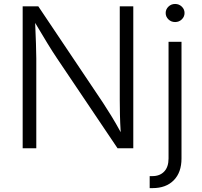

<svg xmlns="http://www.w3.org/2000/svg" viewBox="-20 -760 1034 984"><path d="M96.2 0V-727.5H176.3L507.8 -233.4Q525.9 -206.1 549.8 -167.2Q573.7 -128.4 598.6 -82.5Q595.7 -130.4 594.7 -172.4Q593.8 -214.4 593.8 -246.1V-727.5H663.1V0H582.5L272.9 -460Q247.6 -497.6 222.7 -538.6Q197.8 -579.6 160.2 -642.6Q162.6 -584 164.3 -536.9Q166 -489.7 166 -460.4V0ZM843.8 -545.9H910.2V52.2Q910.2 123.5 870.6 163.8Q831.1 204.1 761.7 204.1H747.1V142.6H760.7Q799.3 142.6 821.5 119.1Q843.8 95.7 843.8 52.2ZM877.4 -647Q857.4 -647 843.3 -660.6Q829.1 -674.3 829.1 -693.4Q829.1 -712.4 843.3 -726.1Q857.4 -739.7 877.4 -739.7Q897.5 -739.7 911.6 -726.1Q925.8 -712.4 925.8 -693.4Q925.8 -674.3 911.6 -660.6Q897.5 -647 877.4 -647Z"/></svg>

Font: Inter Light
Style: Regular
Weight: 300
Designer: Rasmus Andersson
Foundry: rsms
Version: Version 4.000;git-a52131595